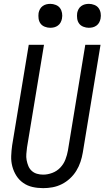

<svg xmlns="http://www.w3.org/2000/svg" viewBox="-20 -967 543 995"><path d="M204 8Q175 8 148.5 2Q122 -4 100.5 -19Q79 -34 65 -56Q51 -78 44 -104Q37 -130 38 -158Q39 -186 43 -214L129 -735H208L120 -203Q118 -186 116.5 -169.5Q115 -153 118 -137Q121 -121 127 -106.5Q133 -92 144.5 -81.5Q156 -71 171.5 -66.5Q187 -62 204 -62Q227 -62 251 -71Q275 -80 292.5 -98.5Q310 -117 319 -140.5Q328 -164 332 -187L422 -735H501L409 -176Q405 -152 397 -128Q389 -104 375.5 -82Q362 -60 342.5 -42Q323 -24 300 -12.5Q277 -1 252.5 3.5Q228 8 204 8ZM440 -823Q426 -823 412 -828.5Q398 -834 390 -845Q382 -856 380 -870.5Q378 -885 380 -900Q382 -910 387 -919.5Q392 -929 401 -935.5Q410 -942 420 -944.5Q430 -947 441 -947Q455 -947 469 -941.5Q483 -936 491 -925Q499 -914 501.5 -899.5Q504 -885 501 -870Q499 -860 494 -850.5Q489 -841 480 -834.5Q471 -828 461 -825.5Q451 -823 440 -823ZM240 -823Q226 -823 212 -828.5Q198 -834 190 -845Q182 -856 180 -870.5Q178 -885 180 -900Q182 -910 187 -919.5Q192 -929 201 -935.5Q210 -942 220 -944.5Q230 -947 241 -947Q255 -947 269 -941.5Q283 -936 291 -925Q299 -914 301.5 -899.5Q304 -885 301 -870Q299 -860 294 -850.5Q289 -841 280 -834.5Q271 -828 261 -825.5Q251 -823 240 -823Z"/></svg>

Font: Iosevka
Style: Italic
Weight: 400
Italic angle: -9°
Monospace: yes
Designer: Belleve Invis
Foundry: Belleve Invis
Version: Version 32.5.0; ttfautohint (v1.8.4)